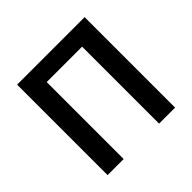

<svg xmlns="http://www.w3.org/2000/svg" viewBox="-164 -818 981 981"><g transform="rotate(-45 327.0 -327.0)"><path d="M83 0V-653.8H570.8V0H455.1V-556.2H199.2V0Z"/></g></svg>

Font: SourceSansPro-Semibold
Style: Regular
Weight: 600
Designer: Paul D. Hunt
Foundry: Adobe Systems Incorporated
Version: Version 2.020;PS 2.0;hotconv 1.0.86;makeotf.lib2.5.63406